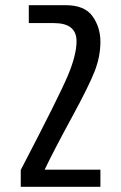

<svg xmlns="http://www.w3.org/2000/svg" viewBox="-20 -720 468 740"><path d="M367 0H60V-65Q207 -347 241 -427.5Q275 -508 275 -561Q275 -631 188 -631H91V-700H233Q306 -700 336.5 -657.5Q367 -615 367 -558.5Q367 -502 344.5 -444.5Q322 -387 255.5 -265Q189 -143 152 -66H367Z"/></svg>

Font: Homenaje
Style: Regular
Weight: 400
Version: Version 1.002